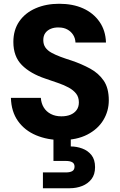

<svg xmlns="http://www.w3.org/2000/svg" viewBox="-20 -732 638 1020"><path d="M307 12Q232 12 171.5 -13.5Q111 -39 75.5 -89Q40 -139 38 -212H197Q199 -183 212.5 -161Q226 -139 250 -126.5Q274 -114 306 -114Q334 -114 354.5 -122.5Q375 -131 387 -147.5Q399 -164 399 -188Q399 -216 384.5 -234.5Q370 -253 345.5 -266.5Q321 -280 289 -291Q257 -302 222 -314Q141 -341 96 -386.5Q51 -432 51 -509Q51 -573 82.5 -618.5Q114 -664 169.5 -688Q225 -712 294 -712Q367 -712 421.5 -687.5Q476 -663 508.5 -616.5Q541 -570 543 -506H381Q380 -529 368.5 -547Q357 -565 337.5 -575.5Q318 -586 293 -586Q270 -587 251 -579.5Q232 -572 221 -557Q210 -542 210 -519Q210 -496 221 -480Q232 -464 252.5 -452.5Q273 -441 301 -430.5Q329 -420 361 -410Q414 -392 459 -367.5Q504 -343 531 -303.5Q558 -264 558 -199Q558 -142 529 -94Q500 -46 444 -17Q388 12 307 12ZM208 268V184H330Q352 184 364 177Q376 170 376 153Q376 137 364 130Q352 123 330 123H264V-4H356V46Q387 46 417 57Q447 68 466 92Q485 116 485 156Q485 195 466 219.5Q447 244 416.5 256Q386 268 351 268Z"/></svg>

Font: DM Sans 28pt Black
Style: Regular
Weight: 900
Version: Version 4.004;gftools[0.9.30]